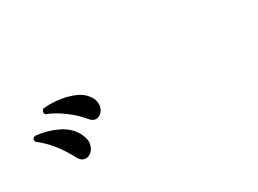

<svg xmlns="http://www.w3.org/2000/svg" viewBox="-27 -1074 1053 784"><g transform="rotate(-30 500.0 -681.5)"><path d="M188 -572Q170 -608 142.5 -644.5Q115 -681 75 -712Q70 -730 87 -733Q143 -727 187.5 -705Q232 -683 252 -646Q268 -617 264.5 -594.5Q261 -572 246.5 -559.5Q232 -547 215.5 -549.5Q199 -552 188 -572ZM308 -685Q282 -717 243.5 -745.5Q205 -774 166 -789Q162 -797 164.5 -803.5Q167 -810 173 -813Q206 -816 241 -812Q276 -808 306.5 -796.5Q337 -785 354 -767Q375 -745 377 -722.5Q379 -700 368 -685Q357 -670 340 -668Q323 -666 308 -685Z"/></g></svg>

Font: Zen Antique Soft
Style: Regular
Weight: 400
Designer: Yoshimichi Ohira
Foundry: Positype
Version: Version 1.001